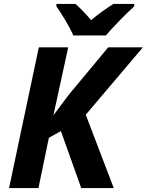

<svg xmlns="http://www.w3.org/2000/svg" viewBox="-20 -954 745 974"><path d="M26 0H175L228 -255L289 -289L392 0H557L415 -372L705 -714H529L327 -471L251 -369L326 -714H177ZM266 -922C293 -883 332 -821 352 -774H517C552 -816 622 -887 661 -922V-934H555C516 -909 481 -884 442 -852C419 -880 386 -914 363 -934H266Z"/></svg>

Font: BC Sans
Style: Bold Italic
Weight: 700
Italic angle: -12°
Designer: Monotype Design Team
Province of B.C.
Foundry: Monotype Imaging Inc.
Version: Version 2.000;GOOG;noto-source:20170915:90ef993387c0